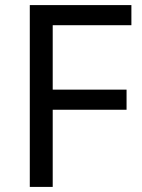

<svg xmlns="http://www.w3.org/2000/svg" viewBox="-20 -734 559 754"><path d="M187 0H97V-714H496V-635H187V-382H477V-303H187Z"/></svg>

Font: Noto Sans Tai Viet
Style: Regular
Weight: 400
Designer: Monotype Design Team
Foundry: Monotype Imaging Inc.
Version: Version 2.003; ttfautohint (v1.8.4.7-5d5b)